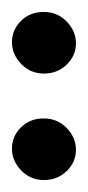

<svg xmlns="http://www.w3.org/2000/svg" viewBox="54 -735 147 321"><g transform="rotate(90 127.5 -574.5)"><path d="M268 -574.5Q268 -552 252 -536.5Q236 -521 215.5 -521Q195 -521 180 -536Q165 -551 165 -574Q165 -597 181 -612.5Q197 -628 217.5 -628Q238 -628 253 -612.5Q268 -597 268 -574.5ZM90 -574.5Q90 -552 74 -536.5Q58 -521 37.5 -521Q17 -521 2 -536Q-13 -551 -13 -574Q-13 -597 3 -612.5Q19 -628 39.5 -628Q60 -628 75 -612.5Q90 -597 90 -574.5Z"/></g></svg>

Font: Overlock
Style: Regular
Weight: 400
Designer: Dario Muhafara
Foundry: Dario Manuel Muhafara
Version: Version 1.001